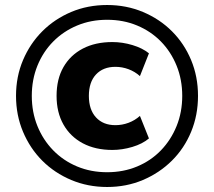

<svg xmlns="http://www.w3.org/2000/svg" viewBox="-20 -736 855 767"><path d="M408 11Q331 11 264.5 -17Q198 -45 149 -94Q100 -143 72 -209.5Q44 -276 44 -353Q44 -430 72 -496Q100 -562 149 -611Q198 -660 264 -688Q330 -716 408 -716Q485 -716 551.5 -688Q618 -660 667 -611Q716 -562 743.5 -496Q771 -430 771 -353Q771 -276 743.5 -209.5Q716 -143 666.5 -94Q617 -45 551 -17Q485 11 408 11ZM429 -137Q361 -137 311 -163.5Q261 -190 233.5 -238.5Q206 -287 206 -353Q206 -420 233.5 -468Q261 -516 311 -542Q361 -568 429 -568Q469 -568 509 -556Q549 -544 575 -523L539 -432Q519 -450 493.5 -459.5Q468 -469 441 -469Q392 -469 363.5 -438.5Q335 -408 335 -353Q335 -298 363.5 -267Q392 -236 441 -236Q468 -236 493.5 -245.5Q519 -255 539 -273L575 -183Q549 -161 508.5 -149Q468 -137 429 -137ZM408 -48Q473 -48 528 -71Q583 -94 623 -135.5Q663 -177 685.5 -232.5Q708 -288 708 -353Q708 -418 685.5 -473.5Q663 -529 623 -570Q583 -611 528 -634Q473 -657 408 -657Q343 -657 288 -634Q233 -611 192.5 -570Q152 -529 129.5 -473.5Q107 -418 107 -353Q107 -288 129.5 -232.5Q152 -177 192.5 -135.5Q233 -94 288 -71Q343 -48 408 -48Z"/></svg>

Font: Nunito Sans 8pt ExtraBold
Style: Regular
Weight: 800
Version: Version 3.101;gftools[0.9.27]